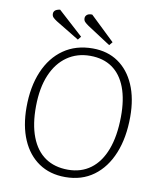

<svg xmlns="http://www.w3.org/2000/svg" viewBox="-98 -979 886 1069"><g transform="rotate(10 345.5 -444.5)"><path d="M65 -332Q65 -448 102 -535Q139 -622 208 -670Q277 -718 372 -718Q456 -718 516.5 -676.5Q577 -635 610 -559Q643 -483 643 -379Q643 -261 607 -172.5Q571 -84 504 -35Q437 14 344 14Q257 14 194.5 -28.5Q132 -71 98.5 -148.5Q65 -226 65 -332ZM116 -347Q115 -245 142.5 -173.5Q170 -102 223 -65.5Q276 -29 352 -29Q426 -29 479.5 -68.5Q533 -108 562 -184Q591 -260 592 -369Q593 -467 567 -535.5Q541 -604 490 -639.5Q439 -675 365 -675Q291 -675 235 -636Q179 -597 148 -524Q117 -451 116 -347ZM326 -838Q313 -847 305 -855Q297 -863 297 -876Q297 -888 307 -896Q317 -904 336 -903L474 -771L458 -752ZM149 -832Q135 -841 127 -849Q119 -857 119 -870Q119 -881 127 -888.5Q135 -896 155 -899L296 -771L281 -752Z"/></g></svg>

Font: Literata 18pt ExtraLight
Style: Italic
Weight: 250
Italic angle: -2°
Designer: Latin by Veronika Burian and Jose Scaglione. Greek by Irene Vlachou. Cyrillic by Vera Evstafieva
Foundry: TypeTogether
Version: Version 3.103;gftools[0.9.29]